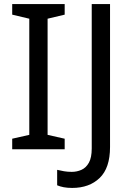

<svg xmlns="http://www.w3.org/2000/svg" viewBox="-20 -734 652 944"><path d="M298 0H40V-52L124 -71V-642L40 -662V-714H298V-662L214 -642V-71L298 -52ZM335 190Q311 190 293 186.5Q275 183 261 177V101Q277 105 295 108Q313 111 333 111Q358 111 380.5 101Q403 91 417 66Q431 41 431 -4V-714H521V-11Q521 92 470 141Q419 190 335 190Z"/></svg>

Font: Noto Sans Mayan Numerals
Style: Regular
Weight: 400
Designer: Monotype Design Team
Foundry: Monotype Imaging Inc.
Version: Version 2.001; ttfautohint (v1.8.4.7-5d5b)